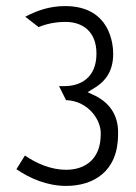

<svg xmlns="http://www.w3.org/2000/svg" viewBox="-20 -610 446 631"><path d="M34 -54C77 -24 135 1 197 1C286 1 368 -45 368 -168C371 -237 333 -278 285 -299L268 -307L284 -317C323 -339 352 -372 352 -433C352 -458 346 -590 194 -590C144 -590 103 -576 63 -555L107 -521C133 -532 164 -538 195 -538C252 -538 297 -506 297 -434C297 -352 242 -327 192 -327H174L197 -281C273 -278 314 -212 311 -168C311 -90 263 -52 197 -52C148 -52 99 -73 62 -99Z"/></svg>

Font: Charger Sport
Style: ExLitNrw
Weight: 200
Designer: Jasper
Foundry: Cannot Into Space Fonts
Version: Version 1.1